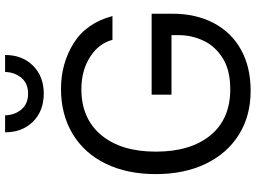

<svg xmlns="http://www.w3.org/2000/svg" viewBox="-142 -826 980 735"><g transform="rotate(-90 347.5 -459.0)"><path d="M208 -929H273Q274 -892 295.5 -866.5Q317 -841 356 -841Q395 -841 416.5 -866.5Q438 -892 439 -929H504Q504 -863 463 -822Q422 -781 356 -781Q290 -781 249 -822Q208 -863 208 -929ZM352 -368H662V-288Q662 -199 626.5 -131Q591 -63 524.5 -26Q458 11 367 11Q271 11 199 -34Q127 -79 87.5 -161Q48 -243 48 -352Q48 -462 88 -544Q128 -626 202 -670.5Q276 -715 374 -715Q471 -715 548.5 -667Q626 -619 653 -518H562Q548 -571 496 -604Q444 -637 373 -637Q261 -637 197.5 -561Q134 -485 134 -352Q134 -219 196.5 -143Q259 -67 373 -67Q446 -67 492 -96Q538 -125 559 -170Q580 -215 580 -265V-292H352Z"/></g></svg>

Font: CBA Beacon Sans
Style: Regular
Weight: 400
Designer: Wei Huang
Foundry: Wei Huang
Version: Version 1.002